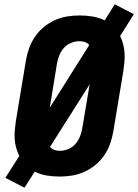

<svg xmlns="http://www.w3.org/2000/svg" viewBox="-20 -815 644 895"><path d="M94 60 5 14 70 -88Q61 -106 55.5 -125.5Q50 -145 48.5 -166Q47 -187 49 -208.5Q51 -230 54 -251L101 -534Q106 -563 116 -591Q126 -619 143.5 -644.5Q161 -670 185 -689.5Q209 -709 237 -721.5Q265 -734 294 -738.5Q323 -743 351 -743Q382 -743 412 -738Q442 -733 468 -720L515 -795L604 -749L540 -647Q549 -629 554 -609.5Q559 -590 560.5 -569Q562 -548 560 -526.5Q558 -505 555 -484L508 -201Q503 -172 493 -144Q483 -116 465.5 -90.5Q448 -65 424 -45.5Q400 -26 372 -13.5Q344 -1 315 3.5Q286 8 258 8Q227 8 197 3Q167 -2 142 -15ZM212 -313 396 -605Q388 -615 375.5 -619Q363 -623 350 -623Q330 -623 310 -614.5Q290 -606 276.5 -590Q263 -574 255.5 -554.5Q248 -535 245 -515ZM260 -112Q279 -112 299 -120.5Q319 -129 332.5 -145Q346 -161 353.5 -180.5Q361 -200 364 -220L398 -422L213 -130Q222 -120 234 -116Q246 -112 260 -112Z"/></svg>

Font: Iosevka SS04 Heavy Extended
Style: Italic
Weight: 900
Width: 7
Italic angle: -9°
Monospace: yes
Designer: Belleve Invis
Foundry: Belleve Invis
Version: Version 19.0.0; ttfautohint (v1.8.4)